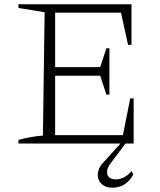

<svg xmlns="http://www.w3.org/2000/svg" viewBox="-20 -669 745 895"><path d="M587 -210H603V0H66V-17Q96 -25 124 -30Q152 -35 180 -37L188 -612L66 -632V-649H593V-460H577L544 -610H216L237 -631V-356H447L476 -444H490V-228H476L447 -316H237V-18L216 -39H553ZM505 206Q479 206 462 195Q445 184 439 166Q433 148 438.5 127Q444 106 464 86L557 -17H578L498 89Q474 120 480.5 143.5Q487 167 520 167Q540 167 559 157Q578 147 594 128L601 145Q586 174 561 190Q536 206 505 206Z"/></svg>

Font: Piazzolla Thin Thin
Style: Regular
Weight: 250
Version: Version 2.005